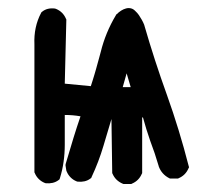

<svg xmlns="http://www.w3.org/2000/svg" viewBox="-20 -458 540 482"><path d="M288.6 3.4Q270 -4.4 262.7 -21.5L261.7 -23.4V-25.4L259.8 -159.2L239.7 -91.8Q228 -52.2 210 -13.7L209 -11.2L207 -9.8Q200.7 -4.9 192.4 -2.9Q184.1 -1 174.8 -2L173.3 -2.4L171.9 -2.9Q163.6 -6.3 157.2 -12.7Q150.9 -19 147.5 -27.3L147 -28.3L146.5 -29.8L144.5 -42.5V-44.4L145 -46.9Q154.8 -80.1 164.6 -112.3Q172.9 -139.2 182.1 -166Q163.1 -169.4 142.6 -169.4V-94.7Q142.6 -72.8 139.6 -51.8Q136.7 -30.8 130.4 -10.7L129.4 -7.8L127 -5.9Q120.6 -1 112.3 1Q104 2.9 94.7 2L93.3 1.5L91.8 1Q83.5 -2.4 77.1 -8.8Q70.8 -15.1 67.4 -23.4L66.4 -25.4V-27.3V-346.7Q64.5 -390.1 83 -425.3L84 -427.2L85.9 -428.7Q98.6 -439 118.2 -436.5L119.6 -436L121.1 -435.5Q138.2 -428.2 145.5 -411.1L146.5 -409.2V-407.2L142.6 -248L208 -241.7Q210.4 -249 212.6 -256.1Q214.8 -263.2 217 -270.5Q219.2 -277.8 221.2 -284.9Q223.1 -292 225.1 -299.1Q227.1 -306.2 229 -313.2Q231 -320.3 232.9 -327.6Q238.8 -351.6 248.3 -374.8Q257.8 -397.9 271 -419.9L271.5 -421.4L272.5 -421.9Q278.3 -427.7 284.2 -431.4Q290 -435.1 296.4 -436.8Q302.7 -438.5 308.8 -437Q314.9 -435.5 319.8 -430.2Q324.7 -425.8 328.6 -420.2Q332.5 -414.6 335.9 -408.4Q339.4 -402.3 342.3 -395V-394.5Q367.7 -306.6 398.9 -220.2Q430.2 -132.8 453.6 -41.5L454.6 -38.1L453.1 -35.2Q445.8 -18.1 428.7 -10.7L426.8 -9.8H424.8H409.2H406.7L404.8 -10.7Q385.7 -20.5 378.4 -40.5V-41Q368.7 -74.2 356.9 -105Q352.1 -119.1 347.4 -133.8Q342.8 -148.4 338.9 -163.1H336.9V-25.4V-23.4L335.9 -21.5Q328.6 -4.4 311.5 2.9L309.6 3.9H307.6H292H290ZM297.9 -273.9 288.1 -239.3H308.1Z"/></svg>

Font: NaikaiFont
Style: Bold
Weight: 700
Version: Version 1.89